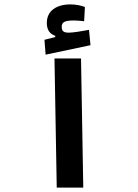

<svg xmlns="http://www.w3.org/2000/svg" viewBox="-20 -849 626 869"><path d="M236.8 0H356.9L346.7 -584.5H226.6ZM186.5 -601.6 389.6 -644.5 382.8 -713.9C353.5 -708.5 312 -701.2 292 -701.2C270 -701.2 259.3 -706.5 259.3 -727.5C259.3 -750 274.9 -756.3 314.9 -756.3C326.2 -756.3 345.7 -754.9 360.8 -752.9L364.3 -817.4C348.1 -823.7 323.7 -829.1 299.3 -829.1C236.3 -829.1 191.9 -800.8 191.9 -745.1C191.9 -713.9 205.6 -694.8 230 -687V-681.2L181.2 -668.9Z"/></svg>

Font: Cascadia Code PL SemiBold
Style: Regular
Weight: 600
Monospace: yes
Designer: Aaron Bell
Foundry: Saja Typeworks
Version: Version 2404.023